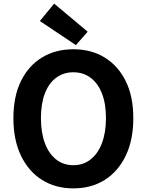

<svg xmlns="http://www.w3.org/2000/svg" viewBox="-20 -1026 810 1060"><path d="M385 14Q287 14 212.5 -32.5Q138 -79 96 -166Q54 -253 54 -374Q54 -494 96 -579Q138 -664 212.5 -709Q287 -754 385 -754Q484 -754 558 -708.5Q632 -663 674 -578.5Q716 -494 716 -374Q716 -253 674 -166Q632 -79 558 -32.5Q484 14 385 14ZM385 -114Q440 -114 480.5 -146Q521 -178 543 -236.5Q565 -295 565 -374Q565 -453 543 -509.5Q521 -566 480.5 -596.5Q440 -627 385 -627Q330 -627 289.5 -596.5Q249 -566 227.5 -509.5Q206 -453 206 -374Q206 -295 227.5 -236.5Q249 -178 289.5 -146Q330 -114 385 -114ZM399 -777 200 -910 279 -1006 464 -851Z"/></svg>

Font: Noto Sans JP Thin
Style: Bold
Weight: 700
Version: Version 2.004-H2;hotconv 1.0.118;makeotfexe 2.5.65603